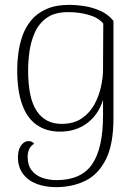

<svg xmlns="http://www.w3.org/2000/svg" viewBox="-20 -534 571 792"><path d="M210 238Q168 238 132.5 225Q97 212 75.5 184Q54 156 54 115Q54 84 67 66Q80 48 97 48Q113 48 121 59Q107 67 100.5 81Q94 95 94 113Q94 147 110.5 168.5Q127 190 154.5 199.5Q182 209 213 209Q315 209 360 143.5Q405 78 405 -58Q405 -72 405 -88.5Q405 -105 405 -122Q386 -61 339.5 -26Q293 9 227 9Q172 9 132 -18.5Q92 -46 71.5 -102.5Q51 -159 51 -247Q51 -278 55.5 -313.5Q60 -349 72 -384.5Q84 -420 108 -449.5Q132 -479 171 -496.5Q210 -514 268 -514Q294 -514 327 -509Q360 -504 392.5 -490Q425 -476 448 -448V-46Q448 61 417 123Q386 185 332.5 211.5Q279 238 210 238ZM234 -23Q284 -23 317 -45.5Q350 -68 369 -102.5Q388 -137 396.5 -176Q405 -215 405 -247L406 -437Q386 -461 346.5 -472.5Q307 -484 261 -484Q206 -484 173 -460.5Q140 -437 123.5 -399.5Q107 -362 101.5 -321Q96 -280 96 -244Q96 -129 131.5 -76Q167 -23 234 -23Z"/></svg>

Font: Arima ExtraLight
Style: Regular
Weight: 250
Designer: Joana Correia and Natanael Gama
Foundry: NDISCOVER
Version: Version 1.101;gftools[0.9.23]